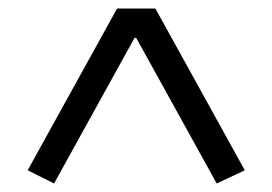

<svg xmlns="http://www.w3.org/2000/svg" viewBox="-20 -718 640 451"><path d="M489 -287 300 -629H296L107 -287L45 -318L255 -698H345L555 -318Z"/></svg>

Font: PlemolJP35 Console
Style: Regular
Weight: 400
Version: v2.0.3; ttfautohint (v1.8.4.7-5d5b-dirty) -l 6 -r 45 -G 200 